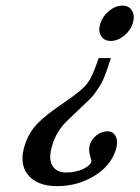

<svg xmlns="http://www.w3.org/2000/svg" viewBox="-20 -421 485 667"><path d="M405 -401.4Q428.7 -401.4 439 -383.3Q449.2 -365.2 441.2 -339.8Q433.1 -314.5 410.9 -296.6Q388.7 -278.8 365 -278.8Q341.3 -278.8 330.8 -296.6Q320.3 -314.5 328.6 -339.8Q336.9 -365.2 359.1 -383.3Q381.3 -401.4 405 -401.4ZM321.8 -216.8 322.8 -219.2H365.2L356 -191.4Q340.3 -142.6 327.4 -123.5Q314.5 -104.5 310.5 -98.4Q306.6 -92.3 300.5 -85.9Q294.4 -79.6 291 -75.7Q287.6 -71.8 278.8 -63.7Q270 -55.7 258.3 -44.4Q246.6 -33.2 212.4 -0.5Q178.2 32.2 162.6 80.1Q147 127.9 161.1 153.1Q175.3 178.2 209.2 178.2Q243.2 178.2 268.1 166.5Q293 154.8 297.4 140.6Q298.3 137.7 292.5 118.4Q286.6 99.1 292.5 80.6Q298.3 62 315.9 48.6Q333.5 35.2 353.8 35.2Q374 35.2 382.6 54Q391.1 72.8 381.8 101.1Q364.3 155.8 306.6 190.7Q249 225.6 178.7 225.6Q108.4 225.6 76.9 186Q45.4 146.5 66.4 82.5Q80.1 39.6 109.4 9Q138.7 -21.5 201.9 -64.2Q265.1 -106.9 283.7 -131.8Q302.2 -156.7 321.8 -216.8Z"/></svg>

Font: RIT Rachana
Style: Bold Italic
Weight: 700
Designer: Hussain KH
Version: 1.4.7